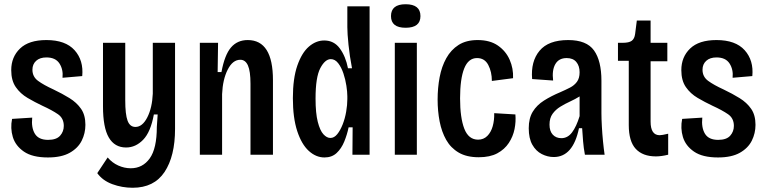

<svg xmlns="http://www.w3.org/2000/svg" viewBox="-20 -730 3613 906"><path d="M206 13Q133 13 93 -14.5Q53 -42 40.5 -83.5Q28 -125 37 -169L132 -175Q127 -128 144.5 -99Q162 -70 207 -70Q246 -70 263.5 -89.5Q281 -109 281 -136Q281 -172 253.5 -191Q226 -210 180 -231Q144 -248 110 -268Q76 -288 54.5 -319Q33 -350 33 -399Q33 -461 74.5 -501Q116 -541 199 -541Q289 -541 332 -493Q375 -445 368 -371L275 -363Q279 -402 260.5 -430.5Q242 -459 199 -459Q168 -459 150.5 -443Q133 -427 133 -401Q133 -368 159.5 -348.5Q186 -329 232 -308Q274 -288 308 -267Q342 -246 362.5 -216.5Q383 -187 383 -141Q383 -101 365.5 -66Q348 -31 309 -9Q270 13 206 13Z M606 156Q556 156 510 139Q464 122 439 87L488 13Q509 38 538 51Q567 64 597 64Q653 64 686.5 17.5Q720 -29 720 -131L724 -190H706Q691 -107 655.5 -70.5Q620 -34 575 -34Q521 -34 493.5 -81Q466 -128 466 -228V-528H571V-257Q571 -190 582 -160.5Q593 -131 619 -131Q652 -131 675 -176Q698 -221 701 -288V-528H806V-122Q806 7 756.5 81.5Q707 156 606 156Z M923 0V-528H1009L1007 -390H1025Q1040 -471 1070 -506Q1100 -541 1149 -541Q1268 -541 1268 -352V0H1162V-335Q1162 -394 1150 -421Q1138 -448 1114 -448Q1078 -448 1054.5 -401.5Q1031 -355 1028 -286V0Z M1511 13Q1471 13 1437 -18Q1403 -49 1382.5 -111.5Q1362 -174 1362 -267Q1362 -360 1383 -420.5Q1404 -481 1437.5 -510Q1471 -539 1510 -539Q1556 -539 1583.5 -501.5Q1611 -464 1622 -408H1641Q1630 -465 1624.5 -518.5Q1619 -572 1619 -602V-700H1724V0H1643L1644 -129H1625Q1618 -95 1604.5 -62Q1591 -29 1568.5 -8Q1546 13 1511 13ZM1539 -79Q1557 -79 1571.5 -97Q1586 -115 1597 -143Q1608 -171 1613.5 -203Q1619 -235 1619 -262V-276Q1619 -296 1614.5 -325.5Q1610 -355 1600.5 -383.5Q1591 -412 1576 -431.5Q1561 -451 1541 -451Q1514 -451 1491.5 -408.5Q1469 -366 1469 -265Q1469 -196 1479.5 -155Q1490 -114 1506 -96.5Q1522 -79 1539 -79Z M1843 0V-528H1947V0ZM1894 -599Q1825 -599 1825 -654Q1825 -710 1894 -710Q1964 -710 1964 -654Q1964 -599 1894 -599Z M2239 12Q2182 12 2144.5 -10Q2107 -32 2085.5 -70Q2064 -108 2054.5 -157Q2045 -206 2045 -260Q2045 -315 2054.5 -365.5Q2064 -416 2086 -455.5Q2108 -495 2144 -518Q2180 -541 2234 -541Q2292 -541 2329.5 -515Q2367 -489 2385 -448Q2403 -407 2401 -361L2301 -348Q2301 -391 2284 -423.5Q2267 -456 2231 -456Q2190 -456 2170.5 -407Q2151 -358 2151 -266Q2151 -174 2171 -122.5Q2191 -71 2236 -71Q2262 -71 2279.5 -88.5Q2297 -106 2305 -134.5Q2313 -163 2312 -196L2412 -190Q2415 -156 2408 -121Q2401 -86 2381 -55.5Q2361 -25 2326.5 -6.5Q2292 12 2239 12Z M2593 11Q2564 11 2536.5 -3Q2509 -17 2492 -47Q2475 -77 2475 -125Q2475 -172 2494 -203Q2513 -234 2547 -255.5Q2581 -277 2624 -295Q2649 -306 2669.5 -316.5Q2690 -327 2702.5 -344Q2715 -361 2715 -389Q2715 -419 2699.5 -437.5Q2684 -456 2654 -456Q2617 -456 2600.5 -427.5Q2584 -399 2590 -350L2491 -357Q2484 -440 2526 -490.5Q2568 -541 2661 -541Q2748 -541 2783 -492Q2818 -443 2818 -349V-196Q2818 -170 2820 -134Q2822 -98 2825.5 -62.5Q2829 -27 2833 0H2740Q2734 -32 2731.5 -63Q2729 -94 2727 -125H2712Q2684 11 2593 11ZM2629 -78Q2659 -78 2679.5 -105.5Q2700 -133 2715 -182V-275Q2694 -262 2670 -251Q2646 -240 2624 -226.5Q2602 -213 2587.5 -193Q2573 -173 2573 -142Q2573 -111 2588.5 -94.5Q2604 -78 2629 -78Z M3075 8Q3013 8 2980 -27.5Q2947 -63 2947 -140V-443H2896V-528H2918Q2948 -528 2961 -537.5Q2974 -547 2977 -570L2985 -633H3050V-528H3129V-441H3050V-156Q3050 -92 3093 -92Q3104 -92 3133 -99V0Q3101 8 3075 8Z M3368 13Q3295 13 3255 -14.5Q3215 -42 3202.5 -83.5Q3190 -125 3199 -169L3294 -175Q3289 -128 3306.5 -99Q3324 -70 3369 -70Q3408 -70 3425.5 -89.5Q3443 -109 3443 -136Q3443 -172 3415.5 -191Q3388 -210 3342 -231Q3306 -248 3272 -268Q3238 -288 3216.5 -319Q3195 -350 3195 -399Q3195 -461 3236.5 -501Q3278 -541 3361 -541Q3451 -541 3494 -493Q3537 -445 3530 -371L3437 -363Q3441 -402 3422.5 -430.5Q3404 -459 3361 -459Q3330 -459 3312.5 -443Q3295 -427 3295 -401Q3295 -368 3321.5 -348.5Q3348 -329 3394 -308Q3436 -288 3470 -267Q3504 -246 3524.5 -216.5Q3545 -187 3545 -141Q3545 -101 3527.5 -66Q3510 -31 3471 -9Q3432 13 3368 13Z"/></svg>

Font: Bricolage Grotesque 12pt Condensed Medium
Style: Regular
Weight: 500
Width: 3
Designer: Mathieu Triay
Foundry: Atelier Triay
Version: Version 1.001; ttfautohint (v1.8.4.7-5d5b);gftools[0.9.33.de